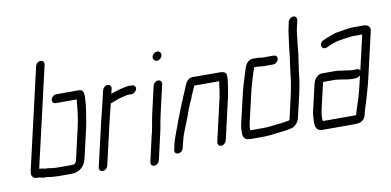

<svg xmlns="http://www.w3.org/2000/svg" viewBox="-75 -966 2582 1268"><g transform="rotate(-10 1216.0 -332.0)"><path d="M277 -474C273 -458 284 -446 299 -446H439C440 -444 439 -442 439 -441C437 -430 437 -421 436 -412C432 -359 424 -305 410 -246L365 -50C363 -41 359 -36 354 -30C350 -27 338 -25 334 -25H249C232 -25 210 -26 196 -28C182 -30 175 -32 160 -32H152C143 -35 129 -38 116 -38L271 -710C274 -725 263 -738 248 -738C232 -738 217 -725 214 -710L61 -46C58 -31 56 -19 56 -12C57 1 68 18 85 18H97C102 19 106 19 112 20C125 22 136 27 150 25H157C178 29 208 32 236 32H321C372 32 410 1 422 -50L467 -245C479 -298 484 -344 492 -394C493 -435 511 -503 465 -503H312C297 -503 280 -489 277 -474Z M622 -476 598 -374C592 -350 584 -319 578 -294L505 21C501 38 512 49 528 49C544 49 558 37 562 21L635 -295C641 -320 650 -351 655 -374L657 -381C683 -389 715 -405 743 -410C753 -411 767 -417 777 -417H803C817 -417 835 -432 838 -446C841 -461 830 -474 816 -474H787C747 -468 707 -456 671 -443L679 -476C682 -491 673 -505 658 -505C642 -505 626 -492 622 -476Z M956 -448 914 -265C903 -217 899 -170 885 -122L847 45C843 61 852 74 868 74C884 74 900 61 904 45L942 -122C946 -137 949 -153 952 -169C957 -199 964 -235 971 -265L1013 -448C1016 -463 1006 -476 991 -476C975 -476 959 -463 956 -448ZM982 -637C978 -620 991 -605 1007 -605C1022 -605 1038 -619 1041 -634C1045 -651 1034 -665 1017 -665C1001 -665 986 -653 982 -637Z M1073 -7 1079 -34C1080 -39 1082 -47 1086 -59C1088 -69 1091 -79 1094 -88C1112 -141 1139 -196 1155 -249C1159 -259 1164 -269 1167 -278C1173 -296 1181 -306 1187 -323C1188 -328 1190 -334 1192 -339C1203 -360 1211 -381 1220 -401H1387C1386 -393 1384 -384 1383 -375C1380 -350 1377 -321 1370 -292L1305 -8C1302 7 1311 21 1326 21C1342 21 1358 8 1362 -8L1427 -292C1430 -303 1431 -314 1433 -325C1438 -361 1447 -399 1445 -430C1444 -450 1427 -458 1401 -458H1244C1237 -458 1231 -458 1224 -459C1193 -459 1175 -438 1165 -412C1164 -409 1162 -405 1160 -400C1155 -386 1152 -381 1147 -367L1140 -352C1136 -344 1134 -336 1131 -329L1124 -314C1120 -307 1117 -298 1113 -287C1100 -256 1090 -227 1077 -196C1060 -143 1035 -92 1022 -34L1016 -7C1012 9 1021 22 1037 22C1053 22 1069 9 1073 -7Z M1771 -505H1708C1702 -505 1696 -505 1690 -506C1677 -506 1669 -511 1656 -509H1628C1610 -509 1591 -492 1584 -478C1572 -455 1567 -429 1557 -400C1544 -360 1534 -327 1524 -282L1480 -93C1478 -86 1478 -80 1477 -73C1473 -24 1471 11 1527 11H1607C1623 11 1646 10 1661 8L1683 5C1725 -1 1765 -2 1803 -12C1825 -17 1850 -42 1856 -67L1893 -226C1904 -275 1912 -324 1916 -369C1922 -409 1927 -448 1933 -486C1935 -519 1941 -557 1944 -590C1946 -611 1947 -628 1952 -651L1965 -708C1968 -723 1959 -737 1944 -737C1928 -737 1912 -724 1908 -708L1896 -652C1894 -643 1893 -634 1892 -626C1891 -607 1885 -581 1884 -564C1884 -550 1878 -527 1878 -512L1874 -478C1867 -424 1859 -370 1853 -316C1848 -285 1843 -257 1836 -226L1800 -68C1799 -64 1771 -62 1767 -61L1751 -58C1739 -56 1727 -56 1713 -54C1683 -50 1654 -46 1621 -46H1534C1532 -55 1532 -66 1535 -78C1535 -83 1536 -88 1537 -93L1581 -282C1585 -299 1588 -313 1592 -326C1605 -368 1615 -411 1630 -449C1630 -450 1630 -451 1631 -452H1651C1662 -450 1680 -448 1694 -448H1757C1773 -448 1789 -460 1793 -476C1797 -492 1787 -505 1771 -505Z M2310 -278 2304 -253C2293 -204 2279 -148 2264 -104C2256 -79 2246 -53 2240 -27V-24C2236 -23 2231 -23 2227 -23H2017C2016 -23 2017 -23 2016 -24C2012 -38 2014 -66 2018 -84C2019 -89 2020 -95 2021 -101L2062 -277H2137C2142 -277 2148 -277 2153 -276L2171 -274C2199 -270 2227 -263 2258 -263C2281 -263 2297 -264 2310 -278ZM2271 -320C2266 -320 2262 -320 2257 -321C2238 -325 2211 -326 2191 -330L2173 -333C2165 -334 2157 -334 2150 -334H2064C2036 -334 2011 -306 2004 -274L1964 -101C1962 -94 1961 -87 1960 -80C1956 -27 1944 34 2004 34H2214C2229 34 2237 33 2251 31C2268 27 2288 11 2292 -8C2295 -15 2296 -21 2297 -27C2298 -32 2299 -38 2302 -45L2310 -71C2319 -95 2322 -110 2331 -140C2341 -173 2353 -217 2361 -252L2431 -556C2437 -581 2418 -598 2391 -598H2321C2300 -598 2282 -595 2262 -592C2242 -589 2226 -585 2207 -583C2191 -580 2174 -572 2159 -567C2141 -561 2127 -555 2110 -547C2084 -534 2086 -501 2107 -495C2123 -491 2135 -503 2148 -507C2167 -514 2187 -523 2207 -527L2257 -535L2275 -537C2286 -539 2297 -541 2308 -541H2371L2317 -308C2309 -327 2294 -320 2271 -320Z"/></g></svg>

Font: Electronic
Style: It
Weight: 400
Version: Version 1.011